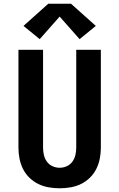

<svg xmlns="http://www.w3.org/2000/svg" viewBox="-20 -1002 640 1030"><path d="M300 8Q271 8 241.5 3Q212 -2 185.5 -15Q159 -28 137.5 -49Q116 -70 103 -96.5Q90 -123 84.5 -152Q79 -181 79 -210V-735H211V-210Q211 -190 215.5 -170.5Q220 -151 231.5 -135Q243 -119 261.5 -110.5Q280 -102 300 -102Q320 -102 338.5 -110.5Q357 -119 368.5 -135Q380 -151 384.5 -170.5Q389 -190 389 -210V-735H521V-210Q521 -181 515.5 -152Q510 -123 497 -96.5Q484 -70 462.5 -49Q441 -28 414.5 -15Q388 -2 358.5 3Q329 8 300 8ZM407 -792 300 -913 193 -792 106 -863 239 -982H361L494 -863Z"/></svg>

Font: Iosevka Custom XBdEx
Style: Regular
Weight: 800
Width: 7
Monospace: yes
Designer: Belleve Invis
Foundry: Belleve Invis
Version: Version 11.2.4; ttfautohint (v1.8.4)